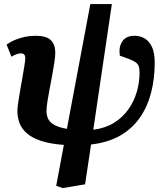

<svg xmlns="http://www.w3.org/2000/svg" viewBox="-20 -703 832 950"><path d="M290.5 227.5 258 216.5 296 14Q228.5 9 183.7 -5.8Q139 -20.5 113.2 -43Q87.5 -65.5 76.7 -93.8Q66 -122 66 -154Q66 -168 70 -195.3Q74 -222.5 79.7 -255.5Q85.5 -288.5 91.2 -321Q97 -353.5 101 -379Q105 -404.5 105 -416Q105 -427.5 99.5 -433.2Q94 -439 83.5 -439Q73 -439 61.2 -434.5Q49.5 -430 36.5 -422.5L12.5 -482.5Q30.5 -495.5 53.5 -505.3Q76.5 -515 102.8 -520.5Q129 -526 155.5 -526Q210 -526 231.8 -504Q253.5 -482 253.5 -443Q253.5 -423.5 249 -394.2Q244.5 -365 238.3 -330.7Q232 -296.5 225.5 -262.7Q219 -229 214.5 -200.2Q210 -171.5 210 -153.5Q210 -132 218.5 -114.5Q227 -97 249 -84.8Q271 -72.5 311 -65.5L427 -683H533.5L441.5 -61Q500.5 -68.5 543.5 -95Q586.5 -121.5 614.8 -161.3Q643 -201 656.8 -248.3Q670.5 -295.5 670.5 -344Q670.5 -364 666.3 -375.7Q662 -387.5 649.5 -396Q637 -404.5 612 -413.5L573 -427.5Q566.5 -471 585.3 -498.5Q604 -526 646.5 -526Q672.5 -526 695 -513.3Q717.5 -500.5 731.5 -471.5Q745.5 -442.5 745.5 -393Q745.5 -315 728 -246Q710.5 -177 673 -122.3Q635.5 -67.5 575.8 -32.8Q516 2 430.5 12L401 209Z"/></svg>

Font: Literata
Style: Italic
Weight: 400
Italic angle: -2°
Designer: Latin by Veronika Burian and Jose Scaglione. Greek by Irene Vlachou. Cyrillic by Vera Evstafieva
Foundry: TypeTogether
Version: Version 3.103;gftools[0.9.29]